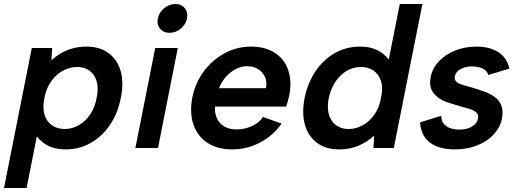

<svg xmlns="http://www.w3.org/2000/svg" viewBox="-43 -740 2590 960"><path d="M131 -74 145 -77 90 200H-23L116 -500H218L214 -438Q235 -458 261.5 -473.5Q288 -489 320 -498Q352 -507 390 -507Q455 -507 499 -475Q543 -443 560 -385.5Q577 -328 561 -250Q546 -173 506.5 -115Q467 -57 410 -25Q353 7 287 7Q227 7 188 -16.5Q149 -40 131 -74ZM440 -250Q455 -319 427.5 -362Q400 -405 341 -405Q306 -405 272.5 -387Q239 -369 214 -335Q189 -301 179 -250Q169 -200 180 -165.5Q191 -131 217.5 -113Q244 -95 280 -95Q319 -95 352 -114.5Q385 -134 408.5 -169Q432 -204 440 -250Z M733 -500H846L747 0H634ZM805 -576Q774 -576 757 -597Q740 -618 746 -647Q752 -678 777.5 -699Q803 -720 834 -720Q864 -720 881 -699Q898 -678 892 -647Q886 -618 861 -597Q836 -576 805 -576Z M1119 7Q1044 7 994 -26Q944 -59 924 -118Q904 -177 919 -254Q934 -327 976.5 -384Q1019 -441 1080.5 -474Q1142 -507 1212 -507Q1283 -507 1331 -476Q1379 -445 1398 -389.5Q1417 -334 1403 -261Q1400 -249 1396.5 -235.5Q1393 -222 1388 -207H1032Q1030 -172 1042.5 -146.5Q1055 -121 1079.5 -107Q1104 -93 1140 -93Q1181 -93 1217.5 -110Q1254 -127 1272 -155L1365 -122Q1323 -62 1257.5 -27.5Q1192 7 1119 7ZM1287 -299Q1293 -330 1282 -355Q1271 -380 1247.5 -394.5Q1224 -409 1192 -409Q1164 -409 1136.5 -395Q1109 -381 1087 -356.5Q1065 -332 1052 -299Z M1911 -426 1897 -423 1956 -720H2069L1926 0H1824L1828 -62Q1797 -33 1753 -13Q1709 7 1653 7Q1587 7 1543 -25Q1499 -57 1482 -115Q1465 -173 1480 -250Q1496 -327 1535.5 -385Q1575 -443 1632 -475Q1689 -507 1756 -507Q1815 -507 1854 -483.5Q1893 -460 1911 -426ZM1601 -250Q1587 -181 1615 -138Q1643 -95 1701 -95Q1736 -95 1769.5 -113Q1803 -131 1828 -165.5Q1853 -200 1862 -250Q1873 -300 1862 -334.5Q1851 -369 1824.5 -387Q1798 -405 1762 -405Q1723 -405 1690 -385.5Q1657 -366 1634 -331Q1611 -296 1601 -250Z M2163 -161Q2164 -133 2178.5 -118Q2193 -103 2213.5 -97.5Q2234 -92 2253 -92Q2292 -92 2317 -107.5Q2342 -123 2347 -147Q2351 -167 2338.5 -178Q2326 -189 2304 -195.5Q2282 -202 2257 -209Q2232 -216 2203.5 -225Q2175 -234 2151 -250Q2127 -266 2115 -291Q2103 -316 2110 -353Q2119 -400 2152.5 -434.5Q2186 -469 2234.5 -488Q2283 -507 2339 -507Q2406 -507 2449 -479Q2492 -451 2504 -397L2398 -365Q2395 -379 2383 -389Q2371 -399 2353.5 -403.5Q2336 -408 2318 -408Q2285 -408 2260.5 -395Q2236 -382 2231 -358Q2229 -346 2234.5 -337Q2240 -328 2252 -322.5Q2264 -317 2281 -312.5Q2298 -308 2318 -302Q2348 -293 2377.5 -282.5Q2407 -272 2429.5 -256Q2452 -240 2463 -214Q2474 -188 2467 -148Q2459 -105 2427 -69.5Q2395 -34 2344.5 -13.5Q2294 7 2230 7Q2156 7 2109.5 -25Q2063 -57 2057 -128Z"/></svg>

Font: Albert Sans SemiBold
Style: Italic
Weight: 600
Italic angle: -11.25°
Designer: Andreas Rasmussen
Foundry: a.Foundry
Version: Version 1.025